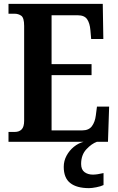

<svg xmlns="http://www.w3.org/2000/svg" viewBox="-20 -734 611 994"><path d="M24 0V-51H57Q79 -51 92 -64Q105 -77 105 -109V-600Q105 -642 90 -652.5Q75 -663 55 -663H24V-714H512L515 -532H452L448 -578Q445 -614 431 -634.5Q417 -655 382 -655H247V-402H454V-345H247V-59H406Q440 -59 456 -81Q472 -103 476 -136L482 -182H545L539 0ZM441 240Q377 240 343.5 213.5Q310 187 310 130Q310 99 324.5 72Q339 45 362.5 26Q386 7 413 0H482Q454 10 427 39Q400 68 400 115Q400 144 417.5 157Q435 170 461 170Q482 170 516 162V224Q502 231 478.5 235.5Q455 240 441 240Z"/></svg>

Font: Noto Serif Hebrew Condensed
Style: Bold
Weight: 700
Width: 3
Designer: Monotype Design Team
Foundry: Monotype Imaging Inc.
Version: Version 2.004; ttfautohint (v1.8.4.7-5d5b)